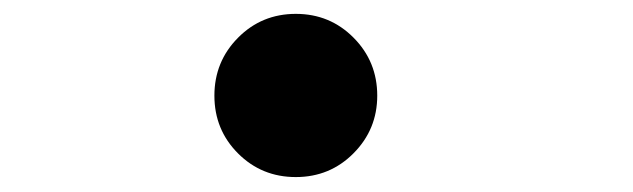

<svg xmlns="http://www.w3.org/2000/svg" viewBox="-20 -238 890 270"><path d="M510.5 -103.5Q510.5 -56 477.2 -22.5Q444 11 396 11Q348 11 314.8 -22.2Q281.5 -55.5 281.5 -103.5Q281.5 -151.5 314.8 -185Q348 -218.5 396 -218.5Q444 -218.5 477.2 -185Q510.5 -151.5 510.5 -103.5Z"/></svg>

Font: League Mono Wide
Style: Bold
Weight: 700
Width: 8
Designer: Tyler Finck
Foundry: The League of Moveable Type / Tyler Finck
Version: Version 2.210